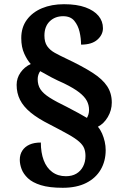

<svg xmlns="http://www.w3.org/2000/svg" viewBox="-20 -780 584 912"><path d="M278 112Q214 112 174 99.5Q134 87 112.5 66.5Q91 46 82.5 23Q74 0 74 -21Q74 -46 86 -64.5Q98 -83 120 -93Q142 -103 174 -103Q174 -55 187.5 -19Q201 17 228 37Q255 57 293 57Q322 57 342.5 45Q363 33 374.5 11Q386 -11 386 -39Q386 -59 380 -75Q374 -91 356 -107Q338 -123 304 -142Q270 -161 216 -189Q160 -217 125.5 -245.5Q91 -274 75 -306Q59 -338 59 -377Q59 -409 77.5 -435.5Q96 -462 126 -476Q110 -493 95.5 -524.5Q81 -556 81 -599Q81 -650 107.5 -686Q134 -722 179.5 -741Q225 -760 284 -760Q345 -760 386 -745Q427 -730 448 -704.5Q469 -679 469 -646Q469 -615 442.5 -591.5Q416 -568 365 -568Q365 -598 358 -628.5Q351 -659 333 -681Q315 -703 280 -703Q241 -703 216 -678.5Q191 -654 191 -611Q191 -580 204 -561Q217 -542 240.5 -529Q264 -516 296 -501Q372 -465 419.5 -434.5Q467 -404 489 -370.5Q511 -337 511 -293Q511 -256 492 -224Q473 -192 445 -178Q457 -164 465 -145.5Q473 -127 477.5 -107Q482 -87 482 -67Q482 -15 458.5 25.5Q435 66 389.5 89Q344 112 278 112ZM393 -220Q397 -227 400 -236.5Q403 -246 403 -258Q403 -281 392.5 -301Q382 -321 356.5 -341Q331 -361 284 -384Q252 -398 223.5 -413Q195 -428 171 -442Q165 -434 162 -424Q159 -414 159 -404Q159 -376 172 -356Q185 -336 215.5 -316.5Q246 -297 298 -272Q332 -254 353.5 -242.5Q375 -231 393 -220Z"/></svg>

Font: Noto Rashi Hebrew ExtraBold
Style: Regular
Weight: 800
Version: Version 1.006